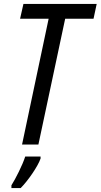

<svg xmlns="http://www.w3.org/2000/svg" viewBox="-20 -734 511 975"><path d="M92 0H175L311 -639H455L471 -714H99L82 -639H227ZM38 207V221H85C122 184 173 110 186 71V61H108C95 103 59 174 38 207Z"/></svg>

Font: Noto Sans Condensed
Style: Italic
Weight: 400
Width: 3
Italic angle: -12°
Designer: Monotype Design Team
Foundry: Monotype Imaging Inc.
Version: Version 2.013